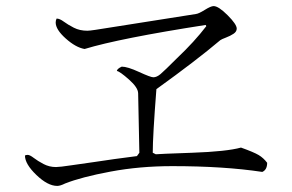

<svg xmlns="http://www.w3.org/2000/svg" viewBox="-20 -666 960 631"><path d="M492 -159Q499 -160 612 -164Q725 -168 772 -181Q814 -166 830 -156.5Q846 -147 858 -131Q858 -108 842 -101Q716 -120 546 -120Q439 -120 343 -102Q247 -84 194 -63Q178 -55 168 -55Q137 -55 99.5 -91Q62 -127 62 -155Q66 -157 71 -157Q78 -157 91 -147Q104 -137 123 -127Q142 -117 164 -117Q176 -117 216 -123L293 -134Q351 -143 430 -153L438 -164L434 -359Q434 -378 404 -404.5Q374 -431 364 -433Q365 -440 380 -447Q399 -447 437 -429.5Q475 -412 484 -412Q495 -412 507.5 -422.5Q520 -433 562 -475Q619 -529 658 -580L656 -584Q373 -540 258 -505Q229 -510 196 -539.5Q163 -569 163 -592Q163 -599 166 -605Q176 -605 189.5 -595Q203 -585 222.5 -575Q242 -565 267 -565Q274 -565 294 -568L624 -620Q633 -621 653 -633.5Q673 -646 682 -646Q698 -646 728 -616Q758 -586 758 -572Q758 -562 747.5 -555Q737 -548 722.5 -542.5Q708 -537 704 -534Q626 -468 494 -373Q482 -219 482 -164Z"/></svg>

Font: cwTeXMing
Style: Medium
Weight: 500
Version: Version 1.17